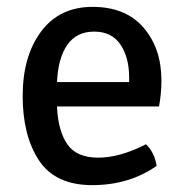

<svg xmlns="http://www.w3.org/2000/svg" viewBox="-20 -526 541 559"><path d="M443 -216H146Q149 -145 176 -106Q203 -67 266 -67Q329 -67 405 -106Q430 -82 436 -43Q356 13 248.5 13Q141 13 93.5 -59Q46 -131 46 -246.5Q46 -362 99.5 -434Q153 -506 249.5 -506Q346 -506 398 -445.5Q450 -385 450 -292Q450 -254 443 -216ZM146 -287H356V-300Q356 -359 330.5 -396.5Q305 -434 254 -434Q203 -434 176 -395.5Q149 -357 146 -287Z"/></svg>

Font: Signika Negative
Style: Regular
Weight: 400
Designer: Anna Giedrys
Foundry: Anna Giedrys
Version: Version 1.001